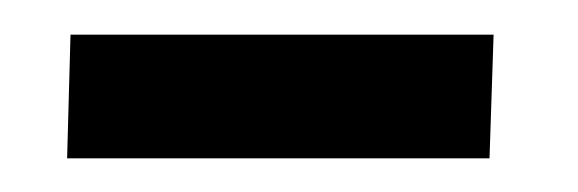

<svg xmlns="http://www.w3.org/2000/svg" viewBox="-20 -789 340 113"><path d="M19.5 -695.8H268.1L270.5 -768.6H21.5Z"/></svg>

Font: Merriweather
Style: Italic
Weight: 400
Italic angle: -7.5°
Designer: Eben Sorkin
Foundry: Eben Sorkin
Version: Version 1.001